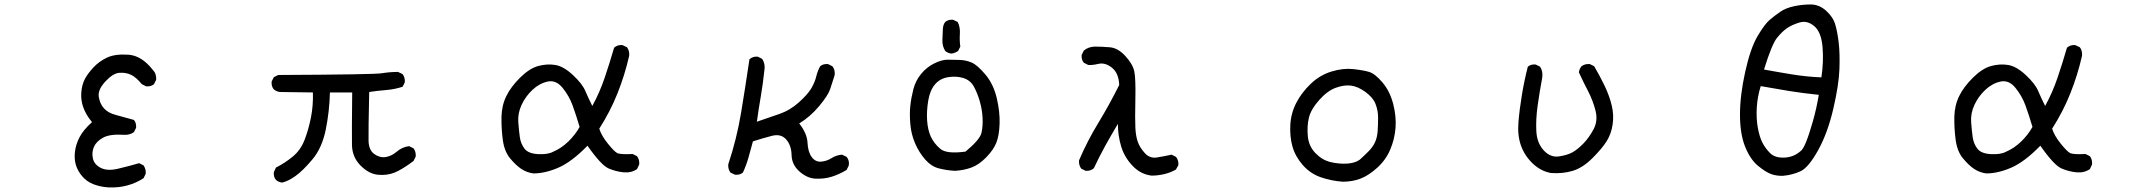

<svg xmlns="http://www.w3.org/2000/svg" viewBox="-20 -772 9540 859"><path d="M465.8 66.4Q430.7 64.5 399.4 52.7Q368.2 41 347.7 16.6Q327.1 -7.8 319.3 -34.7Q311.5 -61.5 315.4 -93.8Q319.3 -126 335.9 -158.2Q352.5 -190.4 391.6 -225.6Q364.3 -258.8 352.5 -292Q340.8 -325.2 343.8 -359.4Q346.7 -393.6 359.4 -418Q372.1 -442.4 397.9 -470.2Q423.8 -498 459.5 -514.6Q495.1 -531.2 554.2 -527.3Q613.3 -523.4 663.1 -460Q680.7 -442.4 678.7 -415L668.9 -395.5Q655.3 -383.8 633.8 -385.7L614.3 -395.5Q588.9 -426.8 565.9 -437.5Q543 -448.2 514.2 -446.3Q485.4 -444.3 451.2 -407.2Q417 -370.1 421.9 -338.9Q426.8 -307.6 445.3 -287.1Q463.9 -266.6 498 -257.8Q532.2 -249 579.1 -235.4Q590.8 -221.7 588.9 -200.2L579.1 -180.7Q559.6 -167 534.2 -168.9Q471.7 -172.9 441.4 -156.2Q411.1 -139.6 400.4 -115.2Q389.6 -90.8 395.5 -63.5Q401.4 -36.1 430.7 -21Q460 -5.9 507.8 -17.1Q555.7 -28.3 602.5 -42L622.1 -32.2Q633.8 -15.6 631.8 5.9L622.1 25.4Q588.9 46.9 549.8 57.6Q510.7 68.4 465.8 66.4Z M1242.2 44.9Q1226.6 43 1214.8 33.2Q1203.1 19.5 1205.1 -2L1214.8 -22.5Q1253.9 -42 1289.6 -71.3Q1325.2 -100.6 1342.8 -146.5Q1360.4 -192.4 1371.1 -246.1Q1381.8 -299.8 1379.9 -358.4L1232.4 -360.4Q1216.8 -362.3 1205.1 -372.1Q1193.4 -385.7 1195.3 -407.2L1205.1 -426.8L1224.6 -436.5Q1653.3 -438.5 1688.5 -444.3Q1723.6 -450.2 1760.7 -450.2L1781.2 -440.4Q1793 -424.8 1791 -403.3L1781.2 -383.8Q1745.1 -372.1 1707 -369.1Q1668.9 -366.2 1631.8 -360.4Q1627.9 -183.6 1628.9 -142.1Q1629.9 -100.6 1654.3 -83Q1678.7 -65.4 1705.1 -69.3Q1731.4 -73.2 1755.4 -93.8Q1779.3 -114.3 1810.5 -118.2L1830.1 -108.4Q1841.8 -92.8 1839.8 -71.3L1830.1 -51.8Q1779.3 -13.7 1745.6 0Q1711.9 13.7 1670.9 9.8Q1629.9 5.9 1592.8 -31.7Q1555.7 -69.3 1554.7 -123.5Q1553.7 -177.7 1555.7 -358.4H1456.1Q1454.1 -274.4 1437.5 -192.4Q1420.9 -110.4 1377.9 -59.1Q1335 -7.8 1301.8 15.6Q1268.6 39.1 1242.2 44.9Z M2366.2 3.9Q2336.9 0 2312.5 -16.1Q2288.1 -32.2 2262.2 -63.5Q2236.3 -94.7 2229.5 -146.5Q2222.7 -198.2 2223.6 -249Q2224.6 -299.8 2245.1 -341.8Q2265.6 -383.8 2307.1 -424.8Q2348.6 -465.8 2387.7 -476.6Q2426.8 -487.3 2463.9 -481.4Q2501 -475.6 2543 -436.5Q2585 -397.5 2598.6 -365.2Q2612.3 -333 2629.9 -297.9Q2663.1 -358.4 2685.5 -424.8Q2708 -491.2 2727.5 -558.6Q2743.2 -572.3 2764.6 -570.3L2785.2 -560.5Q2796.9 -544.9 2794.9 -522.5Q2775.4 -436.5 2742.7 -354.5Q2710 -272.5 2661.1 -196.3Q2670.9 -165 2699.2 -129.9Q2727.5 -94.7 2741.2 -87.4Q2754.9 -80.1 2810.5 -83L2830.1 -73.2Q2841.8 -57.6 2839.8 -36.1L2830.1 -15.6Q2804.7 2 2771 -1Q2737.3 -3.9 2703.6 -18.1Q2669.9 -32.2 2608.4 -120.1Q2538.1 -47.9 2478.5 -22Q2418.9 3.9 2366.2 3.9ZM2454.1 -92.8Q2491.2 -108.4 2522.5 -138.7Q2553.7 -168.9 2573.2 -204.1Q2557.6 -256.8 2542 -299.8Q2526.4 -342.8 2497.1 -378.9Q2467.8 -415 2430.7 -407.2Q2393.6 -399.4 2362.3 -370.1Q2331.1 -340.8 2313.5 -302.7Q2295.9 -264.6 2298.8 -225.6Q2301.8 -186.5 2305.7 -158.2Q2309.6 -129.9 2326.2 -107.4Q2342.8 -85 2386.7 -82.5Q2430.7 -80.1 2454.1 -92.8Z M3627.9 27.3Q3590.8 25.4 3556.6 -4.9Q3522.5 -35.2 3521.5 -78.6Q3520.5 -122.1 3497.1 -148.4Q3473.6 -174.8 3432.6 -164.1Q3391.6 -153.3 3348.6 -139.6Q3338.9 -104.5 3329.1 -68.8Q3319.3 -33.2 3303.7 0Q3290 11.7 3268.6 9.8L3248 0Q3236.3 -15.6 3238.3 -37.1Q3276.4 -151.4 3295.9 -269.5Q3315.4 -387.7 3333 -506.8Q3348.6 -520.5 3370.1 -518.6L3389.6 -508.8Q3405.3 -485.4 3399.4 -454.1Q3393.6 -397.5 3383.8 -340.8Q3374 -284.2 3366.2 -227.5Q3417 -245.1 3465.8 -261.7Q3514.6 -278.3 3554.7 -314.5Q3594.7 -350.6 3610.4 -377.9Q3626 -405.3 3631.8 -429.7Q3637.7 -454.1 3649.4 -475.6Q3663.1 -487.3 3684.6 -485.4L3704.1 -475.6Q3717.8 -458 3713.9 -434.6Q3704.1 -403.3 3694.3 -374Q3684.6 -344.7 3645 -297.4Q3605.5 -250 3555.7 -219.7Q3590.8 -174.8 3592.8 -133.8Q3594.7 -92.8 3611.3 -69.8Q3627.9 -46.9 3653.3 -48.8Q3678.7 -50.8 3700.2 -64.5Q3721.7 -78.1 3747.1 -80.1L3767.6 -70.3Q3781.2 -54.7 3777.3 -31.2L3767.6 -11.7Q3735.4 7.8 3701.2 18.6Q3667 29.3 3627.9 27.3Z M4252 -7.8Q4214.8 -9.8 4180.7 -18.6Q4146.5 -27.3 4119.1 -58.6Q4091.8 -89.8 4074.2 -130.4Q4056.6 -170.9 4052.7 -216.8Q4048.8 -262.7 4052.7 -298.8Q4056.6 -335 4066.4 -373Q4076.2 -411.1 4101.1 -441.4Q4126 -471.7 4159.7 -488.3Q4193.4 -504.9 4219.7 -504.9Q4246.1 -504.9 4273.9 -503.9Q4301.8 -502.9 4327.1 -492.2Q4352.5 -481.4 4388.7 -438.5Q4424.8 -395.5 4439.5 -333Q4454.1 -270.5 4452.1 -217.8Q4450.2 -165 4437.5 -133.3Q4424.8 -101.6 4392.6 -68.4Q4360.4 -35.2 4326.2 -22.5Q4292 -9.8 4252 -7.8ZM4299.8 -93.8Q4364.3 -147.5 4371.1 -177.7Q4377.9 -208 4376 -245.1Q4374 -282.2 4363.3 -319.3Q4352.5 -356.4 4336.9 -384.8Q4321.3 -413.1 4290 -422.9Q4258.8 -432.6 4222.2 -426.8Q4185.5 -420.9 4163.1 -394.5Q4140.6 -368.2 4132.8 -321.3Q4125 -274.4 4127.9 -232.4Q4130.9 -190.4 4144.5 -160.6Q4158.2 -130.9 4186.5 -106.4Q4214.8 -82 4299.8 -93.8ZM4236.3 -532.2Q4220.7 -534.2 4209 -543.9Q4195.3 -565.4 4196.3 -592.8Q4197.3 -620.1 4198.2 -641.1Q4199.2 -662.1 4209 -673.8Q4222.7 -685.5 4244.1 -683.6L4264.6 -673.8Q4276.4 -650.4 4274.4 -620.6Q4272.5 -590.8 4276.4 -563.5L4266.6 -543.9Q4252 -534.2 4236.3 -532.2Z M5131.8 13.7Q5083 7.8 5046.9 -30.3Q5010.7 -68.4 4996.1 -116.7Q4981.4 -165 4981.4 -217.8Q4952.1 -168.9 4924.8 -119.6Q4897.5 -70.3 4874 -19.5Q4858.4 -5.9 4836.9 -7.8L4817.4 -17.6Q4805.7 -33.2 4807.6 -54.7Q4844.7 -141.6 4893.6 -221.7Q4942.4 -301.8 4987.3 -391.6Q4985.4 -444.3 4955.1 -468.8Q4924.8 -493.2 4894.5 -486.3Q4864.3 -479.5 4848.6 -481.4L4829.1 -491.2Q4817.4 -504.9 4819.3 -526.4L4829.1 -545.9Q4850.6 -563.5 4879.9 -563.5Q4909.2 -563.5 4945.3 -560.5Q4981.4 -557.6 5014.6 -521.5Q5047.9 -485.4 5054.7 -453.1Q5061.5 -420.9 5059.6 -329.1Q5057.6 -237.3 5059.6 -200.2Q5061.5 -163.1 5070.3 -137.7Q5079.1 -112.3 5101.6 -87.4Q5124 -62.5 5155.3 -67.4Q5186.5 -72.3 5221.7 -80.1L5241.2 -70.3Q5253.9 -54.7 5252 -33.2L5241.2 -13.7Q5217.8 0 5189.5 6.8Q5161.1 13.7 5131.8 13.7Z M5987.3 41Q5934.6 37.1 5887.7 20.5Q5840.8 3.9 5807.6 -34.7Q5774.4 -73.2 5762.2 -117.2Q5750 -161.1 5752.9 -213.9Q5755.9 -266.6 5779.8 -312.5Q5803.7 -358.4 5844.7 -397.5Q5885.7 -436.5 5937.5 -452.1Q5989.3 -467.8 6034.2 -462.9Q6079.1 -458 6105.5 -450.2Q6131.8 -442.4 6165 -403.3Q6198.2 -364.3 6212.9 -307.6Q6227.5 -251 6223.6 -200.2Q6219.7 -149.4 6199.7 -102.5Q6179.7 -55.7 6141.1 -21Q6102.5 13.7 6066.4 27.3Q6030.3 41 5987.3 41ZM6063.5 -57.6Q6082 -74.2 6102.1 -94.2Q6122.1 -114.3 6131.8 -135.7Q6141.6 -157.2 6143.6 -185.5Q6145.5 -213.9 6145.5 -246.1Q6145.5 -278.3 6133.8 -307.6Q6122.1 -336.9 6087.9 -361.3Q6053.7 -385.7 6022.9 -389.2Q5992.2 -392.6 5955.1 -378.9Q5918 -365.2 5881.3 -323.7Q5844.7 -282.2 5835.9 -245.1Q5827.1 -208 5831.1 -163.1Q5835 -118.2 5865.2 -86.9Q5895.5 -55.7 5932.6 -46.9Q5969.7 -38.1 6005.9 -40Q6042 -42 6063.5 -57.6Z M6918.9 2Q6874 -5.9 6837.9 -40Q6801.8 -74.2 6785.2 -119.6Q6768.6 -165 6773.4 -224.6Q6778.3 -284.2 6789.1 -348.6Q6799.8 -413.1 6815.4 -473.6Q6829.1 -485.4 6850.6 -483.4L6870.1 -473.6Q6883.8 -454.1 6879.9 -424.8Q6868.2 -362.3 6859.4 -299.8Q6850.6 -237.3 6853.5 -184.6Q6856.4 -131.8 6886.7 -99.1Q6917 -66.4 6955.1 -72.3Q6993.2 -78.1 7015.6 -90.8Q7038.1 -103.5 7063.5 -129.4Q7088.9 -155.3 7109.4 -193.4Q7129.9 -231.4 7118.2 -277.3Q7106.4 -323.2 7085 -364.3Q7063.5 -405.3 7043.9 -448.2Q7045.9 -463.9 7055.7 -475.6Q7071.3 -487.3 7092.8 -485.4L7112.3 -475.6Q7137.7 -432.6 7159.2 -387.7Q7180.7 -342.8 7190.9 -299.8Q7201.2 -256.8 7194.8 -214.8Q7188.5 -172.9 7168 -140.1Q7147.5 -107.4 7104.5 -64.5Q7061.5 -21.5 7016.6 -7.8Q6971.7 5.9 6918.9 2Z M7957 14.6Q7929.7 15.6 7905.3 7.3Q7880.9 -1 7845.7 -29.8Q7810.5 -58.6 7787.6 -115.7Q7764.6 -172.9 7764.6 -259.3Q7764.6 -345.7 7788.1 -451.2Q7811.5 -556.6 7843.3 -610.4Q7875 -664.1 7897.5 -683.1Q7919.9 -702.1 7944.8 -719.2Q7969.7 -736.3 8006.3 -744.1Q8043 -752 8081.1 -752Q8119.1 -752 8150.4 -723.6Q8181.6 -695.3 8191.4 -660.6Q8201.2 -626 8206.5 -579.1Q8211.9 -532.2 8209.5 -462.4Q8207 -392.6 8182.1 -285.2Q8157.2 -177.7 8114.3 -100.1Q8071.3 -22.5 8035.6 -5.9Q8000 10.7 7957 14.6ZM8034.2 -94.7Q8045.9 -101.6 8060.1 -136.2Q8074.2 -170.9 8090.8 -229.5Q8107.4 -288.1 8117.2 -347.7Q8049.8 -354.5 7985.8 -364.7Q7921.9 -375 7857.4 -386.7Q7842.8 -339.8 7839.8 -291.5Q7836.9 -243.2 7844.2 -201.7Q7851.6 -160.2 7864.7 -134.3Q7877.9 -108.4 7899.4 -86.9Q7920.9 -65.4 7962.4 -66.9Q8003.9 -68.4 8034.2 -94.7ZM8128.9 -425.8Q8139.6 -498 8133.8 -563.5Q8127.9 -628.9 8096.7 -655.3Q8065.4 -681.6 8031.2 -671.4Q7997.1 -661.1 7975.1 -646Q7953.1 -630.9 7930.2 -602.5Q7907.2 -574.2 7872.1 -460.9Q7935.5 -449.2 7998.5 -439Q8061.5 -428.7 8128.9 -425.8Z M8866.2 3.9Q8836.9 0 8812.5 -16.1Q8788.1 -32.2 8762.2 -63.5Q8736.3 -94.7 8729.5 -146.5Q8722.7 -198.2 8723.6 -249Q8724.6 -299.8 8745.1 -341.8Q8765.6 -383.8 8807.1 -424.8Q8848.6 -465.8 8887.7 -476.6Q8926.8 -487.3 8963.9 -481.4Q9001 -475.6 9043 -436.5Q9085 -397.5 9098.6 -365.2Q9112.3 -333 9129.9 -297.9Q9163.1 -358.4 9185.5 -424.8Q9208 -491.2 9227.5 -558.6Q9243.2 -572.3 9264.6 -570.3L9285.2 -560.5Q9296.9 -544.9 9294.9 -522.5Q9275.4 -436.5 9242.7 -354.5Q9210 -272.5 9161.1 -196.3Q9170.9 -165 9199.2 -129.9Q9227.5 -94.7 9241.2 -87.4Q9254.9 -80.1 9310.5 -83L9330.1 -73.2Q9341.8 -57.6 9339.8 -36.1L9330.1 -15.6Q9304.7 2 9271 -1Q9237.3 -3.9 9203.6 -18.1Q9169.9 -32.2 9108.4 -120.1Q9038.1 -47.9 8978.5 -22Q8918.9 3.9 8866.2 3.9ZM8954.1 -92.8Q8991.2 -108.4 9022.5 -138.7Q9053.7 -168.9 9073.2 -204.1Q9057.6 -256.8 9042 -299.8Q9026.4 -342.8 8997.1 -378.9Q8967.8 -415 8930.7 -407.2Q8893.6 -399.4 8862.3 -370.1Q8831.1 -340.8 8813.5 -302.7Q8795.9 -264.6 8798.8 -225.6Q8801.8 -186.5 8805.7 -158.2Q8809.6 -129.9 8826.2 -107.4Q8842.8 -85 8886.7 -82.5Q8930.7 -80.1 8954.1 -92.8Z"/></svg>

Font: NaikaiFont
Style: Regular
Weight: 400
Version: Version 1.67